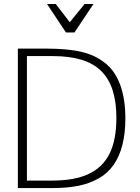

<svg xmlns="http://www.w3.org/2000/svg" viewBox="-20 -964 720 984"><path d="M71.5 0V-715H211Q268 -715 313.8 -711Q359.5 -707 396 -698.5Q432.5 -690 462.2 -676Q492 -662 518 -641.5Q569.5 -601.5 596 -529.2Q622.5 -457 622.5 -357Q622.5 -281.5 607.5 -222Q592.5 -162.5 562.5 -119.5Q532.5 -76.5 488 -51Q464 -37.5 438.2 -27.8Q412.5 -18 383 -12Q353.5 -6 318.8 -3Q284 0 242.5 0ZM118 -8 93 -38.5H247.5Q362 -38.5 434.5 -72.5Q507 -106.5 541.8 -177.2Q576.5 -248 576.5 -359.5Q576.5 -441.5 557.2 -501.5Q538 -561.5 498.5 -600.2Q459 -639 397.5 -657.8Q336 -676.5 251.5 -676.5H93L118 -707ZM221 -943.5 318 -797.5H361.5L459 -943.5H413.5L337.5 -850L266 -943.5Z"/></svg>

Font: Russolo 10pt ExtraLight
Style: Regular
Weight: 200
Designer: Micah Stupak-Hahn
Version: Version 1.000